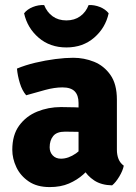

<svg xmlns="http://www.w3.org/2000/svg" viewBox="-20 -746 553 781"><path d="M30 -136.5Q30 -197 58 -235.2Q86 -273.5 131.2 -292Q176.5 -310.5 228 -310.5Q250.5 -310.5 284.8 -309.5Q319 -308.5 346.5 -303V-204Q325 -209 294.8 -209.8Q264.5 -210.5 244.5 -210.5Q211 -210.5 196.5 -192.8Q182 -175 182 -147Q182 -127 194.5 -113.8Q207 -100.5 228 -100.5Q258 -100.5 289 -122Q320 -143.5 341.5 -181L363.5 -82Q344 -59 319 -36.5Q294 -14 260.5 0.5Q227 15 182 15Q130.5 15 96.8 -8Q63 -31 46.5 -66Q30 -101 30 -136.5ZM483.5 -72Q479.5 -51.5 465 -27.5Q450.5 -3.5 436 8Q392 7 363.2 -12Q334.5 -31 319.2 -58.8Q304 -86.5 299.5 -113V-327Q299.5 -358.5 283.8 -374.5Q268 -390.5 234 -390.5Q202 -390.5 164 -380.2Q126 -370 86.5 -358.5Q70 -377.5 60.8 -407.8Q51.5 -438 49 -467Q82.5 -481 123.5 -490.8Q164.5 -500.5 205.2 -505.8Q246 -511 278 -511Q322 -511 362.5 -494.8Q403 -478.5 429.2 -441.2Q455.5 -404 455.5 -340.5V-137Q455.5 -115.5 462.2 -99Q469 -82.5 483.5 -72ZM422 -692Q409 -632.5 363 -592.8Q317 -553 250 -553Q183 -553 137 -592.8Q91 -632.5 78 -692Q91 -708.5 113.5 -717.5Q136 -726.5 159.5 -725.5Q171 -696.5 194 -679.8Q217 -663 250 -663Q283 -663 306.2 -679.8Q329.5 -696.5 340.5 -725.5Q364 -726.5 386.5 -717.5Q409 -708.5 422 -692Z"/></svg>

Font: Signika
Style: Bold
Weight: 700
Designer: Anna Giedry
Foundry: Anna Giedry
Version: Version 2.001